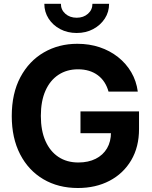

<svg xmlns="http://www.w3.org/2000/svg" viewBox="-20 -965 786 996"><path d="M384.3 10.3Q282.2 10.3 204.8 -35.4Q127.4 -81.1 84.2 -165Q41 -249 41 -362.8Q41 -480.5 85.7 -564.5Q130.4 -648.4 207.5 -693.1Q284.7 -737.8 381.3 -737.8Q443.4 -737.8 496.8 -720Q550.3 -702.1 592.3 -668.9Q634.3 -635.7 660.9 -590.3Q687.5 -544.9 694.8 -489.7H543Q535.6 -516.6 521.7 -538.1Q507.8 -559.6 487.5 -574.7Q467.3 -589.8 441.4 -597.7Q415.5 -605.5 384.8 -605.5Q326.7 -605.5 283.2 -576.9Q239.7 -548.3 215.8 -494.4Q191.9 -440.4 191.9 -363.8Q191.9 -287.6 215.8 -233.6Q239.7 -179.7 283.2 -150.9Q326.7 -122.1 386.2 -122.1Q438.5 -122.1 476.6 -141.4Q514.6 -160.6 535.2 -195.6Q555.7 -230.5 555.7 -277.8L588.4 -273.9H397.5V-387.2H701.2V-295.9Q701.2 -202.1 660.4 -133.3Q619.6 -64.5 548.1 -27.1Q476.6 10.3 384.3 10.3ZM377.9 -793.9Q330.1 -793.9 292.2 -814Q254.4 -834 232.2 -868.4Q210 -902.8 210 -945.3H295.9Q295.9 -914.1 319.1 -893.6Q342.3 -873 377.9 -873Q413.1 -873 436.3 -893.6Q459.5 -914.1 459.5 -945.3H545.9Q545.9 -902.8 523.7 -868.7Q501.5 -834.5 463.6 -814.2Q425.8 -793.9 377.9 -793.9Z"/></svg>

Font: Inter 20pt
Style: Bold
Weight: 700
Version: Version 4.001;git-66647c0bb